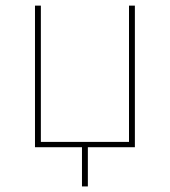

<svg xmlns="http://www.w3.org/2000/svg" viewBox="-20 -526 607 686"><path d="M272.9 140.1V0H105V-505.9H126V-19H440.9V-505.9H461.9V0H293.9V140.1Z"/></svg>

Font: Anuphan Thin
Style: Regular
Weight: 250
Designer: Mike Abbink, Paul van der Laan, Pieter van Rosmalen, Mint Tantisuwanna
Foundry: Bold Monday; Cadson Demak
Version: Version 3.002;hotconv 1.0.109;makeotfexe 2.5.65596